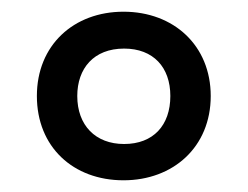

<svg xmlns="http://www.w3.org/2000/svg" viewBox="-20 -744 423 328"><path d="M191 -436C276 -436 340 -493 340 -580C340 -666 277 -724 191 -724C106 -724 43 -667 43 -580C43 -493 105 -436 191 -436ZM192 -498C143 -498 112 -530 112 -580C112 -627 140 -661 192 -661C242 -661 271 -629 271 -580C271 -530 242 -498 192 -498Z"/></svg>

Font: Noto Sans Armenian Condensed Medium
Style: Regular
Weight: 500
Width: 3
Designer: Monotype Design Team
Foundry: Monotype Imaging Inc.
Version: Version 2.008